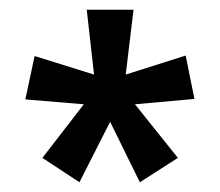

<svg xmlns="http://www.w3.org/2000/svg" viewBox="-20 -781 451 394"><path d="M254 -761 238 -628 361 -667 379 -578 257 -567 345 -457 267 -407 206 -531 143 -407 67 -457 152 -567 32 -577 51 -666 173 -628 158 -761Z"/></svg>

Font: Noto Sans Lao UI ExtCond Med
Style: Regular
Weight: 500
Width: 2
Designer: Monotype Design Team
Foundry: Monotype Imaging Inc.
Version: Version 2.000; ttfautohint (v1.8.4.7-5d5b)